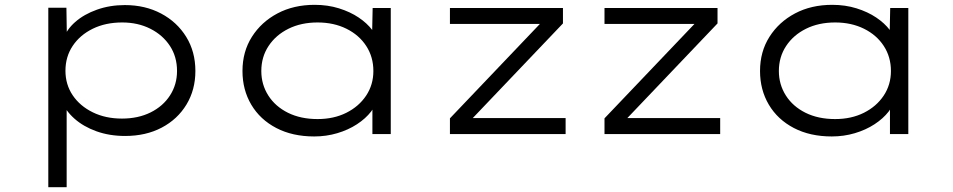

<svg xmlns="http://www.w3.org/2000/svg" viewBox="-20 -555 3946 795"><path d="M180 220V-523H255L257 -393L242 -392Q255 -432 291.5 -464Q328 -496 381.5 -515Q435 -534 497 -534Q581 -534 647 -499Q713 -464 751 -402.5Q789 -341 789 -261Q789 -183 752 -122Q715 -61 649.5 -26.5Q584 8 498 8Q433 8 379 -11.5Q325 -31 288 -64Q251 -97 236 -136L256 -137V220ZM485 -64Q552 -64 603.5 -89.5Q655 -115 684 -160Q713 -205 713 -261Q713 -320 683.5 -365Q654 -410 602.5 -436Q551 -462 486 -462Q417 -462 364 -436Q311 -410 281 -365Q251 -320 251 -262Q251 -205 281 -160.5Q311 -116 364 -90Q417 -64 485 -64Z M1281 10Q1191 10 1124 -25Q1057 -60 1020.5 -121.5Q984 -183 984 -261Q984 -341 1023 -402.5Q1062 -464 1129 -499.5Q1196 -535 1283 -535Q1337 -535 1383.5 -520.5Q1430 -506 1465 -482.5Q1500 -459 1521.5 -430.5Q1543 -402 1546 -374L1520 -379L1523 -522H1598V0H1522V-142L1541 -152Q1539 -122 1516.5 -93Q1494 -64 1458 -40.5Q1422 -17 1376.5 -3.5Q1331 10 1281 10ZM1295 -62Q1362 -62 1414 -88Q1466 -114 1496 -159Q1526 -204 1526 -261Q1526 -319 1496.5 -364.5Q1467 -410 1414.5 -436Q1362 -462 1295 -462Q1227 -462 1174.5 -436Q1122 -410 1092 -364.5Q1062 -319 1062 -261Q1062 -205 1091 -159.5Q1120 -114 1172.5 -88Q1225 -62 1295 -62Z M1843 0V-65L2228 -469L2246 -456H1843V-522H2311V-458L1926 -54L1910 -66H2322V0Z M2483 0V-65L2868 -469L2886 -456H2483V-522H2951V-458L2566 -54L2550 -66H2962V0Z M3424 10Q3334 10 3267 -25Q3200 -60 3163.5 -121.5Q3127 -183 3127 -261Q3127 -341 3166 -402.5Q3205 -464 3272 -499.5Q3339 -535 3426 -535Q3480 -535 3526.5 -520.5Q3573 -506 3608 -482.5Q3643 -459 3664.5 -430.5Q3686 -402 3689 -374L3663 -379L3666 -522H3741V0H3665V-142L3684 -152Q3682 -122 3659.5 -93Q3637 -64 3601 -40.5Q3565 -17 3519.5 -3.5Q3474 10 3424 10ZM3438 -62Q3505 -62 3557 -88Q3609 -114 3639 -159Q3669 -204 3669 -261Q3669 -319 3639.5 -364.5Q3610 -410 3557.5 -436Q3505 -462 3438 -462Q3370 -462 3317.5 -436Q3265 -410 3235 -364.5Q3205 -319 3205 -261Q3205 -205 3234 -159.5Q3263 -114 3315.5 -88Q3368 -62 3438 -62Z"/></svg>

Font: Lexend Peta Light
Style: Regular
Weight: 300
Version: Version 1.007